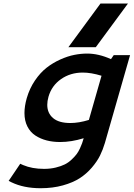

<svg xmlns="http://www.w3.org/2000/svg" viewBox="-20 -775 739 1061"><path d="M357.9 -514.2 535.2 -755.4H687L509.3 -514.2ZM248 -240.7Q241.2 -216.3 241.2 -195.8Q241.2 -149.9 273.2 -122.6Q305.2 -95.2 368.7 -95.2Q416 -95.2 471.2 -112.3L541 -356.4Q483.4 -374 437.5 -374Q369.1 -374 317.4 -337.9Q265.6 -301.8 248 -240.7ZM461.4 -479Q524.9 -479 593.3 -448.2L608.4 -470.2H698.7L559.6 15.1Q548.8 51.8 532.7 84.5Q516.6 117.2 487.3 151.4Q458 185.5 420.7 209.7Q383.3 233.9 327.4 249.5Q271.5 265.1 204.6 265.1Q111.3 265.1 43.5 232.4L27.8 224.6L91.8 129.9L107.9 137.2Q157.2 158.2 223.6 158.2Q258.3 158.2 288.1 150.9Q317.9 143.6 338.4 133.3Q358.9 123 376.2 106.4Q393.6 89.8 403.3 76.9Q413.1 64 421.9 44.9Q430.7 25.9 433.6 16.8Q436.5 7.8 440.9 -6.3Q441.9 -9.8 442.4 -11.2Q374.5 9.8 312.5 9.8Q272 9.8 237.8 1Q203.6 -7.8 175.5 -26.1Q147.5 -44.4 131.3 -76.2Q115.2 -107.9 115.2 -150.4Q115.2 -188.5 127.9 -232.9Q143.6 -286.6 173.1 -330.1Q202.6 -373.5 237.3 -400.6Q272 -427.7 312.7 -446Q353.5 -464.4 390.4 -471.7Q427.2 -479 461.4 -479Z"/></svg>

Font: Cantarell
Style: Bold Italic
Weight: 700
Italic angle: -16°
Designer: Dave Crossland
Version: Version 1.004